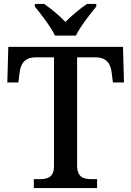

<svg xmlns="http://www.w3.org/2000/svg" viewBox="-20 -951 664 971"><path d="M258 -771H364C385 -816 436 -880 467 -918V-931H420C385 -908 341 -871 311 -840C281 -871 238 -908 203 -931H156V-918C187 -880 237 -816 258 -771ZM151 0H471V-45H443C403 -45 370 -54 370 -115V-661H462C522 -661 540 -626 545 -582L551 -534H607L602 -714H22L17 -534H73L79 -582C84 -626 102 -661 161 -661H253V-111C253 -53 219 -45 179 -45H151Z"/></svg>

Font: Noto Serif Medium
Style: Regular
Weight: 500
Designer: Monotype Design Team
Foundry: Monotype Imaging Inc.
Version: Version 2.013